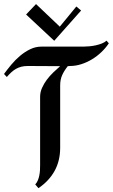

<svg xmlns="http://www.w3.org/2000/svg" viewBox="-23 -934 566 963"><path d="M522.9 -716.8Q507.3 -693.4 485.8 -672.9Q464.4 -652.3 438.7 -636.7Q413.1 -621.1 384.8 -612.1Q356.4 -603 328.1 -603L316.9 -602.1Q298.3 -578.6 288.6 -556.6Q278.8 -534.7 278.8 -504.9V-192.9Q278.8 -127.9 251.2 -77.4Q223.6 -26.9 169.9 9.8L153.8 -8.8Q162.1 -18.1 167 -30Q171.9 -42 174.3 -54.7Q176.8 -67.4 177.5 -80.3Q178.2 -93.3 178.2 -105V-448.2Q178.2 -471.2 187.7 -492.9Q197.3 -514.6 211.9 -534.2Q226.6 -553.7 244.4 -570.8Q262.2 -587.9 278.8 -602.1L117.2 -603Q98.6 -603 84.2 -599.4Q69.8 -595.7 57.6 -588.9Q45.4 -582 34.2 -571.8Q22.9 -561.5 11.2 -547.9L-2.9 -563Q13.2 -585 33.4 -609.4Q53.7 -633.8 77.4 -653.8Q101.1 -673.8 128.2 -687Q155.3 -700.2 185.1 -700.2H396Q408.7 -700.2 424.6 -701.7Q440.4 -703.1 456.5 -706.5Q472.7 -710 487.1 -715.6Q501.5 -721.2 511.2 -730ZM383.8 -881.3 249 -729.5 107.9 -861.3 157.7 -913.6 276.9 -800.3 359.9 -901.4Z"/></svg>

Font: Redressed
Style: Regular
Weight: 400
Designer: Astigmatic (AOETI)
Foundry: Astigmatic (AOETI)
Version: Version 1.001